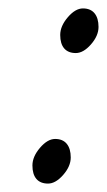

<svg xmlns="http://www.w3.org/2000/svg" viewBox="-20 -426 254 456"><path d="M111 -96Q129 -96 138.5 -84.5Q148 -73 148 -52Q148 -31 130 -10.5Q112 10 94 10Q76 10 66.5 -1Q57 -12 57 -33Q57 -54 75 -75Q93 -96 111 -96ZM177 -406Q195 -406 204.5 -394.5Q214 -383 214 -362Q214 -341 196 -320.5Q178 -300 160 -300Q142 -300 132.5 -311Q123 -322 123 -343Q123 -364 141 -385Q159 -406 177 -406Z"/></svg>

Font: Trochut
Style: Italic
Weight: 400
Italic angle: -12°
Designer: Andreu Balius
Foundry: Andreu Balius
Version: Version 1.001